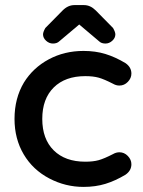

<svg xmlns="http://www.w3.org/2000/svg" viewBox="-20 -716 561 754"><path d="M149 -581Q149 -590 158 -606L226 -675Q247 -696 272 -696H310Q335 -696 356 -675L424 -606Q433 -590 433 -581Q433 -567 421 -556Q409 -545 394 -545Q378 -545 369 -554L292 -619Q291 -620 291 -620Q291 -620 289 -618L213 -554Q204 -545 188 -545Q173 -545 161 -556Q149 -567 149 -581ZM74 -392Q110 -450 171.5 -483Q233 -516 308 -516Q355 -516 394 -504Q433 -492 473 -468Q496 -452 496 -427Q496 -409 482 -394.5Q468 -380 449 -380Q436 -380 424 -387Q389 -405 367.5 -411Q346 -417 315 -417Q236 -417 191 -372.5Q146 -328 146 -249Q146 -170 191 -125.5Q236 -81 315 -81Q346 -81 367.5 -87Q389 -93 424 -111Q436 -118 449 -118Q468 -118 482 -103.5Q496 -89 496 -71Q496 -46 473 -30Q433 -6 394 6Q355 18 308 18Q237 18 174 -15Q109 -49 73 -110Q37 -171 37 -249Q37 -330 74 -392Z"/></svg>

Font: 寒蝉全圆体 Bold
Style: Regular
Weight: 700
Designer: Warren2060
      Designed by Motoya company      

      [Varela Round]
      Joe Prince(Latin component); Avraham Cornf
Foundry: ChillType
Version: Version 3.200